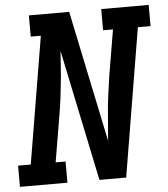

<svg xmlns="http://www.w3.org/2000/svg" viewBox="-60 -782 728 830"><g transform="rotate(-5 304.5 -367.5)"><path d="M-7 0V-92H48L140 -643H96V-735H271L390 -165L399 -276Q402 -317 407.5 -358.5Q413 -400 419 -441L453 -643H410V-735H616V-643H561L454 0H338L219 -570L211 -459Q207 -418 202 -376.5Q197 -335 190 -294L156 -92H199V0Z"/></g></svg>

Font: Iosevka Etoile SmBdObl
Style: Regular
Weight: 600
Italic angle: -9°
Designer: Belleve Invis
Foundry: Belleve Invis
Version: Version 15.5.2; ttfautohint (v1.8.4)